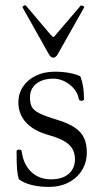

<svg xmlns="http://www.w3.org/2000/svg" viewBox="-20 -697 379 729"><path d="M51.3 -16.6Q46.4 -33.7 44.7 -55.2Q43 -76.7 43 -122.1Q43 -128.9 52.7 -128.9Q62 -128.9 62.5 -121.6Q68.8 -72.8 98.6 -44.4Q128.4 -16.1 173.8 -16.1Q216.3 -16.1 240.5 -36.6Q264.6 -57.1 264.6 -92.8Q264.6 -127 241.2 -148.4Q217.8 -169.9 165 -184.1Q108.9 -199.7 79.3 -231.4Q49.8 -263.2 49.8 -308.6Q49.8 -341.8 67.6 -368.4Q85.4 -395 116.9 -409.9Q148.4 -424.8 187.5 -424.8Q247.1 -424.8 285.2 -407.2Q292.5 -387.2 295.7 -366.9Q298.8 -346.7 298.8 -320.3Q298.8 -314.5 289.6 -314.5Q279.8 -314.5 278.8 -321.8Q276.4 -340.8 262 -358.6Q247.6 -376.5 226.3 -387.5Q205.1 -398.4 183.6 -398.4Q142.1 -398.4 117.9 -379.2Q93.8 -359.9 93.8 -326.7Q93.8 -303.2 101.3 -290.3Q108.9 -277.3 130.1 -266.6Q151.4 -255.9 196.8 -242.2Q238.8 -229.5 263.2 -213.1Q287.6 -196.8 298.6 -174.1Q309.6 -151.4 309.6 -118.2Q309.6 -80.6 291.3 -50.8Q272.9 -21 240.2 -4.2Q207.5 12.7 166.5 12.7Q128.9 12.7 99.4 5.1Q69.8 -2.4 51.3 -16.6ZM165.5 -491.2 65.9 -668.5Q65.4 -668.9 65.4 -670.4Q65.4 -671.9 69.3 -674.8Q71.3 -676.8 74.7 -676.8Q77.6 -676.8 79.6 -674.3L169.9 -567.9Q180.2 -556.2 182.6 -556.2Q185.1 -556.2 194.3 -567.9L285.2 -674.3Q286.6 -676.3 289.1 -676.3Q289.6 -676.3 293.9 -674.8Q301.3 -671.9 299.3 -668.5L199.2 -491.2Q191.9 -478 182.1 -478Q177.7 -478 173.3 -481.4Q168.9 -484.9 165.5 -491.2Z"/></svg>

Font: JuniusX Light
Style: Regular
Weight: 300
Designer: Peter S. Baker
Foundry: Briery Creek Software
Version: Version 1.008